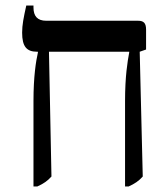

<svg xmlns="http://www.w3.org/2000/svg" viewBox="-20 -667 608 694"><path d="M101 7H115C137 -3 152 -13 166 -29L157 -480H447V-477C441 -445 432 -392 432 -301V7H445C467 -3 482 -13 496 -29L485 -480L508 -488V-560C508 -584 499 -592 479 -592H147C115 -592 101 -609 101 -640V-647H75C65 -602 60 -577 60 -549C60 -499 76 -480 114 -480H117V-477C110 -446 101 -391 101 -301Z"/></svg>

Font: Noto Serif Hebrew SemiCondensed Medium
Style: Regular
Weight: 500
Width: 4
Designer: Monotype Design Team
Foundry: Monotype Imaging Inc.
Version: Version 2.004